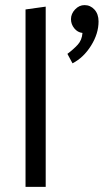

<svg xmlns="http://www.w3.org/2000/svg" viewBox="-20 -732 414 752"><path d="M311 -712Q334 -712 350 -694.5Q366 -677 366 -648Q366 -600 336.5 -553Q307 -506 264 -484L244 -521Q268 -539 284.5 -557Q301 -575 303 -603Q284 -605 271 -621Q258 -637 258 -657Q258 -678 274 -695Q290 -712 311 -712ZM80 0V-695L159 -706V0Z"/></svg>

Font: Palanquin
Style: Regular
Weight: 400
Designer: Pria Ravichandran
Version: Version 1.0.4